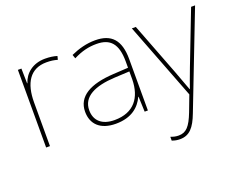

<svg xmlns="http://www.w3.org/2000/svg" viewBox="-120 -761 1536 1227"><g transform="rotate(-20 648.0 -147.0)"><path d="M278 -536C193 -536 138 -488 119 -427H117L115 -528H91V0H117V-297C117 -428 167 -511 278 -511C308 -511 328 -508 353 -501L359 -525C335 -532 310 -536 278 -536Z M619 -537C560 -537 505 -522 452 -498L461 -472C518 -501 566 -512 619 -512C712 -512 757 -463 757 -343V-300L654 -294C497 -285 403 -234 403 -129C403 -45 457 10 563 10C671 10 727 -42 755 -103H757L761 0H783V-350C783 -480 728 -537 619 -537ZM656 -270 757 -275V-220C755 -99 696 -15 563 -15C478 -15 431 -58 431 -129C431 -222 520 -263 656 -270Z M866 -528 1067 -6 1026 102C993 187 965 218 914 218C893 218 879 214 860 207V233C879 240 895 243 914 243C979 243 1014 202 1047 115L1296 -528H1269L1130 -168C1107 -108 1092 -66 1082 -37H1080C1070 -65 1054 -108 1030 -172L893 -528Z"/></g></svg>

Font: Noto Sans Gujarati UI Thin
Style: Regular
Weight: 100
Designer: Jelle Bosma - Monotype Design Team, Universal Thirst
Foundry: Monotype Imaging Inc.
Version: Version 2.106